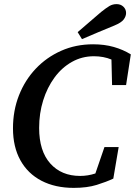

<svg xmlns="http://www.w3.org/2000/svg" viewBox="-20 -895 655 932"><path d="M338 17Q248 17 181.5 -17.5Q115 -52 79 -117Q43 -182 43 -272Q43 -358 72 -432Q101 -506 153.5 -561.5Q206 -617 277 -648.5Q348 -680 432 -680Q487 -680 532.5 -667Q578 -654 615 -631L592 -482H524L521 -606Q502 -614 480.5 -618Q459 -622 436 -622Q378 -622 329 -594.5Q280 -567 244.5 -518.5Q209 -470 189.5 -407.5Q170 -345 170 -274Q170 -162 224 -101.5Q278 -41 369 -41Q407 -41 443 -53L487 -181H556L530 -28Q496 -12 449.5 2.5Q403 17 338 17ZM357 -739Q386 -764 414 -788Q442 -812 471 -837Q496 -857 511.5 -866Q527 -875 546 -875Q566 -875 579 -862.5Q592 -850 592 -832Q592 -816 580.5 -800.5Q569 -785 535 -771Q496 -755 456.5 -738.5Q417 -722 378 -705Z"/></svg>

Font: Source Serif 4 SmText Semibold
Style: Italic
Weight: 600
Italic angle: -12°
Designer: Frank Grießhammer
Foundry: Adobe
Version: Version 4.005;hotconv 1.1.0;makeotfexe 2.6.0